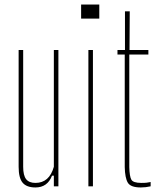

<svg xmlns="http://www.w3.org/2000/svg" viewBox="-20 -820 713 845"><path d="M136 5Q97 5 79.5 -16Q62 -37 62 -86V-600H82V-86Q82 -48 95 -31.5Q108 -15 136 -15Q197 -15 217 -86V-600H237V0H217V-47H209Q189 5 136 5Z M337 -738V-800H417V-738ZM369 0V-600H389V0Z M600 5Q555 5 542.5 -16Q530 -37 529 -85V-580H497V-600H530V-770H551L550 -600H633V-580H549V-85Q550 -44 558 -29.5Q566 -15 602 -15Q618 -15 625.5 -16Q633 -17 643 -19V0Q621 5 600 5Z"/></svg>

Font: Big Shoulders Display Thin
Style: Regular
Weight: 100
Designer: Patric King
Foundry: XO Type Co
Version: Version 1.000; ttfautohint (v1.8.2)